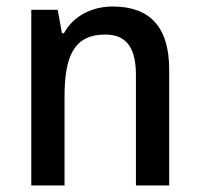

<svg xmlns="http://www.w3.org/2000/svg" viewBox="-20 -569 611 589"><path d="M326 -549C265 -549 207 -523 176 -467H170L157 -539H76V0H178V-273C178 -400 209 -463 303 -463C369 -463 397 -421 397 -338V0H499V-356C499 -489 437 -549 326 -549Z"/></svg>

Font: Noto Sans Gujarati SemiCondensed Medium
Style: Regular
Weight: 500
Width: 4
Designer: Jelle Bosma - Monotype Design Team, Universal Thirst
Foundry: Monotype Imaging Inc.
Version: Version 2.106